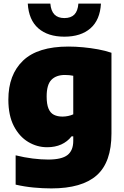

<svg xmlns="http://www.w3.org/2000/svg" viewBox="-20 -818 688 1068"><path d="M265.5 230Q218 230 167.5 225.2Q117 220.5 67 209V46Q115.5 58 162.2 63.8Q209 69.5 247.5 69.5Q323 69.5 355.2 44.5Q387.5 19.5 387.5 -34.5V-59.5H378Q355 -30 320.8 -14.5Q286.5 1 242 1Q186 1 136.8 -28.5Q87.5 -58 57 -116.8Q26.5 -175.5 26.5 -264Q26.5 -402.5 108.2 -480.8Q190 -559 360.5 -559Q400 -559 442.5 -555Q485 -551 525.8 -543.5Q566.5 -536 600 -524.5V-75Q600 84.5 518 157.2Q436 230 265.5 230ZM327.5 -169.5Q343 -169.5 358.8 -172.8Q374.5 -176 387.5 -182V-396.5Q378 -398.5 366.2 -399.8Q354.5 -401 341.5 -401Q292.5 -401 266 -374Q239.5 -347 239.5 -281.5Q239.5 -238.5 249.8 -214Q260 -189.5 279.8 -179.5Q299.5 -169.5 327.5 -169.5ZM338 -614Q246.5 -614 193.2 -660.5Q140 -707 134.5 -798H260Q263.5 -757 283 -737.2Q302.5 -717.5 338 -717.5Q374.5 -717.5 393.8 -737.2Q413 -757 416 -798H541.5Q536.5 -707 483.2 -660.5Q430 -614 338 -614Z"/></svg>

Font: Encode Sans Condensed Thin Black
Style: Regular
Weight: 900
Version: Version 3.002